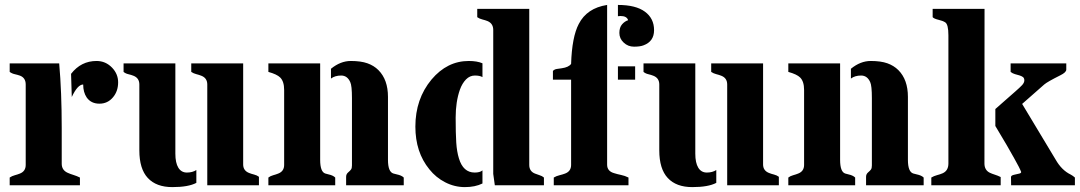

<svg xmlns="http://www.w3.org/2000/svg" viewBox="-20 -746 4348 773"><path d="M314.9 -405.8Q292.5 -405.8 269 -355.5L266.1 -448.7Q306.2 -500.5 368.7 -500.5Q405.3 -500.5 431.2 -473.6Q455.6 -448.2 455.6 -414.6Q455.6 -378.9 435.1 -354.5Q413.6 -328.6 380.4 -328.6Q346.7 -328.6 329.1 -353.5Q314.9 -374.5 314.9 -405.8ZM218.3 -490.7Q228.5 -375.5 228.5 -231.4V-86.9Q228.5 -61 252.4 -50.3Q263.2 -45.4 276.1 -41.5Q289.1 -37.6 301.8 -31.2V0H19V-31.2Q28.3 -37.6 39.6 -40.5Q50.8 -43.5 60.5 -47.4Q83.5 -56.6 83.5 -82V-405.8Q83.5 -432.6 60.5 -441.4Q50.8 -444.8 39.6 -447.3Q28.3 -449.7 19 -456.5V-490.7Z M770.5 -9.8Q738.3 7.3 673.8 7.3Q609.4 7.3 575.2 -29.3Q541 -65.9 541 -140.6V-405.8Q541 -431.6 517.6 -440.9Q507.8 -444.8 496.8 -447.3Q485.8 -449.7 477.5 -456.5V-490.7H686V-127.4Q686 -90.3 698 -70.8Q710 -51.3 732.4 -51.3Q754.9 -51.3 770.5 -61.5ZM814.5 -405.8Q814.5 -431.6 791 -440.9Q781.2 -444.8 770.3 -447.5Q759.3 -450.2 750 -456.5V-490.7H959V-84Q959 -59.1 982.4 -49.8Q992.2 -45.9 1003.2 -43.2Q1014.2 -40.5 1022.5 -34.2V0H814.5Z M1312.5 -469.2Q1351.1 -500.5 1392.1 -500.5Q1433.1 -500.5 1459.2 -491.2Q1485.4 -481.9 1503.4 -463.9Q1542 -425.3 1542 -356V-102.5Q1542 -53.7 1564 -47.4Q1570.8 -45.4 1577.6 -43.9Q1596.7 -40 1605.5 -31.2V0H1373.5V-34.2Q1373.5 -44.9 1381.6 -51.8Q1389.6 -58.6 1393.3 -63.7Q1397 -68.8 1397 -80.1V-351.1Q1397 -401.4 1390.1 -415.5Q1378.4 -441.9 1353.5 -441.9Q1328.6 -441.9 1312.5 -429.7ZM1269 -102.5Q1269 -54.2 1289.6 -47.4Q1295.9 -45.4 1302.7 -43.9Q1320.8 -40 1329.6 -31.2V0H1060.5V-31.2Q1068.8 -37.6 1079.8 -40.5Q1090.8 -43.5 1100.6 -47.4Q1124 -56.6 1124 -82V-383.8Q1124 -418.5 1107.9 -434.1Q1095.2 -446.8 1060.5 -456.5V-490.7H1269Z M1965.8 -45.9V-625.5Q1965.8 -651.4 1942.9 -661.1Q1933.1 -665 1921.9 -667.7Q1910.6 -670.4 1901.4 -676.8V-710.4H2110.8V-82Q2110.8 -56.6 2133.3 -47.4Q2142.6 -43.5 2152.6 -40.5Q2162.6 -37.6 2169.9 -31.2V0H1972.2ZM1922.4 -7.3Q1893.1 7.3 1851.6 7.3Q1810.1 7.3 1772.5 -12Q1734.9 -31.2 1708.5 -64.5Q1652.3 -133.3 1652.3 -236.3Q1652.3 -347.7 1717.3 -425.8Q1780.3 -500.5 1867.2 -500.5Q1900.9 -500.5 1922.4 -491.2V-435.5Q1912.1 -441.9 1891.8 -441.9Q1871.6 -441.9 1856.2 -426.3Q1840.8 -410.6 1831.5 -384.8Q1814.5 -336.4 1814.5 -272.5Q1814.5 -208.5 1816.9 -171.9Q1819.3 -135.3 1827.6 -108.4Q1844.7 -51.3 1891.1 -51.3Q1912.6 -51.3 1922.4 -60.1Z M2424.3 -83Q2424.3 -56.6 2452.6 -48.8Q2464.8 -44.9 2480.2 -41.7Q2495.6 -38.6 2510.3 -31.2V0H2209.5V-31.2Q2220.2 -37.6 2232.7 -40.5Q2245.1 -43.5 2255.4 -47.4Q2279.3 -56.6 2279.3 -82V-425.3H2206.1V-460.4Q2211.9 -466.8 2221.4 -468.3Q2231 -469.7 2241.7 -471.2Q2269.5 -475.1 2279.3 -488.8Q2282.7 -597.2 2310.1 -649.4Q2342.8 -713.4 2424.3 -726.1ZM2478 -681.6Q2472.7 -681.6 2467.8 -680.7V-726.1Q2539.6 -726.1 2576.4 -699Q2613.3 -671.9 2613.3 -624.5Q2613.3 -579.1 2570.8 -563.5Q2557.1 -558.1 2532.7 -558.1Q2508.3 -558.1 2491 -574.5Q2473.6 -590.8 2473.6 -613.3Q2473.6 -635.7 2484.6 -648.2Q2495.6 -660.6 2508.8 -664.6Q2503.9 -681.6 2478 -681.6ZM2467.8 -479H2537.1V-425.3H2467.8Z M2863.8 -9.8Q2831.5 7.3 2767.1 7.3Q2702.6 7.3 2668.5 -29.3Q2634.3 -65.9 2634.3 -140.6V-405.8Q2634.3 -431.6 2610.8 -440.9Q2601.1 -444.8 2590.1 -447.3Q2579.1 -449.7 2570.8 -456.5V-490.7H2779.3V-127.4Q2779.3 -90.3 2791.3 -70.8Q2803.2 -51.3 2825.7 -51.3Q2848.1 -51.3 2863.8 -61.5ZM2907.7 -405.8Q2907.7 -431.6 2884.3 -440.9Q2874.5 -444.8 2863.5 -447.5Q2852.5 -450.2 2843.3 -456.5V-490.7H3052.2V-84Q3052.2 -59.1 3075.7 -49.8Q3085.4 -45.9 3096.4 -43.2Q3107.4 -40.5 3115.7 -34.2V0H2907.7Z M3405.8 -469.2Q3444.3 -500.5 3485.4 -500.5Q3526.4 -500.5 3552.5 -491.2Q3578.6 -481.9 3596.7 -463.9Q3635.3 -425.3 3635.3 -356V-102.5Q3635.3 -53.7 3657.2 -47.4Q3664.1 -45.4 3670.9 -43.9Q3689.9 -40 3698.7 -31.2V0H3466.8V-34.2Q3466.8 -44.9 3474.9 -51.8Q3482.9 -58.6 3486.6 -63.7Q3490.2 -68.8 3490.2 -80.1V-351.1Q3490.2 -401.4 3483.4 -415.5Q3471.7 -441.9 3446.8 -441.9Q3421.9 -441.9 3405.8 -429.7ZM3362.3 -102.5Q3362.3 -54.2 3382.8 -47.4Q3389.2 -45.4 3396 -43.9Q3414.1 -40 3422.9 -31.2V0H3153.8V-31.2Q3162.1 -37.6 3173.1 -40.5Q3184.1 -43.5 3193.8 -47.4Q3217.3 -56.6 3217.3 -82V-383.8Q3217.3 -418.5 3201.2 -434.1Q3188.5 -446.8 3153.8 -456.5V-490.7H3362.3Z M3987.3 -307.1 4067.9 -377.9Q4085.9 -393.6 4095 -403.3Q4104 -413.1 4104 -422.4Q4104 -431.6 4098.4 -435.8Q4092.8 -439.9 4084.5 -442.4Q4076.2 -444.8 4066.4 -447.5Q4056.6 -450.2 4048.8 -456.5V-490.7H4272.9V-465.8Q4272.9 -454.6 4249 -442.9Q4196.3 -416.5 4184.1 -405.8L4095.2 -327.6L4230 -103.5Q4254.4 -60.5 4291 -43Q4299.3 -38.6 4307.6 -31.2V0H4050.8L4050.3 -33.2Q4050.3 -40 4064.2 -42.7Q4078.1 -45.4 4084.7 -47.4Q4091.3 -49.3 4091.3 -53.7Q4085 -70.3 4063.5 -108.2Q4042 -146 4033.2 -161.6L3987.3 -238.8ZM3798.3 -604Q3798.3 -648.4 3785.2 -656.2Q3776.4 -662.1 3758.5 -666.3Q3740.7 -670.4 3734.9 -676.8V-710.4H3943.8L3943.4 -87.9Q3943.4 -61.5 3964.4 -50.8Q3973.6 -46.4 3985.4 -42.7Q3997.1 -39.1 4008.8 -33.2V0H3729.5V-31.2Q3740.2 -37.6 3752.4 -40.8Q3764.6 -43.9 3774.9 -48.3Q3798.3 -58.6 3798.3 -87.9Z"/></svg>

Font: Stardos Stencil
Style: Bold
Weight: 700
Designer: vernon adams
Foundry: vernon adams
Version: Version 1.000